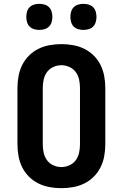

<svg xmlns="http://www.w3.org/2000/svg" viewBox="-20 -973 640 1001"><path d="M300 8Q269 8 238.5 2.5Q208 -3 180.5 -16.5Q153 -30 131 -52Q109 -74 95.5 -101.5Q82 -129 76.5 -159.5Q71 -190 71 -221V-514Q71 -545 76.5 -575.5Q82 -606 95.5 -633.5Q109 -661 131 -683Q153 -705 180.5 -718.5Q208 -732 238.5 -737.5Q269 -743 300 -743Q331 -743 361.5 -737.5Q392 -732 419.5 -718.5Q447 -705 469 -683Q491 -661 504.5 -633.5Q518 -606 523.5 -575.5Q529 -545 529 -514V-221Q529 -190 523.5 -159.5Q518 -129 504.5 -101.5Q491 -74 469 -52Q447 -30 419.5 -16.5Q392 -3 361.5 2.5Q331 8 300 8ZM300 -102Q322 -102 342.5 -111.5Q363 -121 375.5 -138.5Q388 -156 392.5 -177.5Q397 -199 397 -221V-514Q397 -536 392.5 -557.5Q388 -579 375.5 -596.5Q363 -614 342.5 -623.5Q322 -633 300 -633Q278 -633 257.5 -623.5Q237 -614 224.5 -596.5Q212 -579 207.5 -557.5Q203 -536 203 -514V-221Q203 -199 207.5 -177.5Q212 -156 224.5 -138.5Q237 -121 257.5 -111.5Q278 -102 300 -102ZM415 -817Q401 -817 387.5 -821Q374 -825 364.5 -834.5Q355 -844 351 -857.5Q347 -871 347 -885Q347 -899 351 -912.5Q355 -926 364.5 -935.5Q374 -945 387.5 -949Q401 -953 415 -953Q429 -953 442.5 -949Q456 -945 465.5 -935.5Q475 -926 479 -912.5Q483 -899 483 -885Q483 -871 479 -857.5Q475 -844 465.5 -834.5Q456 -825 442.5 -821Q429 -817 415 -817ZM185 -817Q171 -817 157.5 -821Q144 -825 134.5 -834.5Q125 -844 121 -857.5Q117 -871 117 -885Q117 -899 121 -912.5Q125 -926 134.5 -935.5Q144 -945 157.5 -949Q171 -953 185 -953Q199 -953 212.5 -949Q226 -945 235.5 -935.5Q245 -926 249 -912.5Q253 -899 253 -885Q253 -871 249 -857.5Q245 -844 235.5 -834.5Q226 -825 212.5 -821Q199 -817 185 -817Z"/></svg>

Font: Iosevka Aile Extrabold
Style: Regular
Weight: 800
Designer: Belleve Invis
Foundry: Belleve Invis
Version: Version 27.3.5; ttfautohint (v1.8.4)